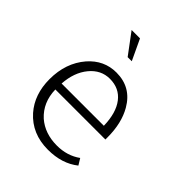

<svg xmlns="http://www.w3.org/2000/svg" viewBox="-189 -767 890 890"><g transform="rotate(45 256.0 -321.5)"><path d="M232 -553 156 -655H211L259 -553ZM429 -210H101Q103 -127 159 -76Q211 -31 290 -31Q357 -31 407 -67L426 -36Q366 12 274 12Q169 12 105 -60Q48 -125 48 -225Q48 -331 109 -402Q165 -466 246 -466Q343 -466 392 -381Q429 -317 429 -224ZM102 -250H379Q377 -333 342 -378.5Q307 -424 245 -424Q187 -424 147 -375.5Q107 -327 102 -250Z"/></g></svg>

Font: TajawalTap
Style: Regular
Weight: 300
Designer: Boutros Fonts
Foundry: Created by Boutros International 2017
Version: Version 2.700